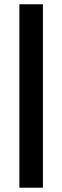

<svg xmlns="http://www.w3.org/2000/svg" viewBox="-20 -730 292 900"><path d="M70.8 -710H181.2V149.9H70.8Z"/></svg>

Font: TASA Orbiter Deck SemiBold
Style: Regular
Weight: 600
Designer: Weizhong Zhang
Version: Version 1.000;Glyphs 3.1.2 (3151)